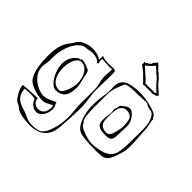

<svg xmlns="http://www.w3.org/2000/svg" viewBox="-244 -978 1402 1402"><g transform="rotate(45 457.5 -277.0)"><path d="M426 -314Q426 -347 427.5 -378.5Q429 -410 429 -442V-474V-488Q429 -497 425 -503.5Q421 -510 406 -510Q398 -510 384.5 -509Q371 -508 355 -508Q338 -508 321 -510Q304 -512 291 -518L290 -519L286 -517V-496Q286 -482 285 -479Q268 -493 245 -499Q222 -505 198 -505Q169 -505 141 -496Q113 -487 95 -473Q81 -462 73.5 -447Q66 -432 58 -422Q23 -381 12 -337.5Q1 -294 1 -237Q1 -213 2.5 -187Q4 -161 8 -135.5Q12 -110 19 -86.5Q26 -63 37 -45Q46 -28 65.5 -15Q85 -2 109 6.5Q133 15 157.5 19.5Q182 24 202 24Q225 24 246.5 11.5Q268 -1 286 -7Q287 -5 287 3V14Q287 49 270.5 69.5Q254 90 225 90Q203 90 185.5 75.5Q168 61 168 35Q163 35 141.5 36Q120 37 95.5 38.5Q71 40 49 41.5Q27 43 22 44Q24 75 37.5 100Q51 125 65 144Q76 158 84.5 161.5Q93 165 107 173Q114 177 119 182Q124 187 131 191Q158 206 197 211.5Q236 217 270 217Q300 217 328 209Q356 201 378 183.5Q400 166 414 138.5Q428 111 431 71Q436 8 438.5 -45Q441 -98 441 -155Q439 -193 432.5 -232.5Q426 -272 426 -314ZM277 205Q250 205 232 198.5Q214 192 191 181Q172 172 149 166Q126 160 105 148.5Q84 137 69 115.5Q54 94 51 54Q65 52 79 51Q93 50 107 50Q121 50 134 51.5Q147 53 157 57Q163 81 184.5 98Q206 115 231 115Q246 115 258.5 106.5Q271 98 281 84Q291 70 296.5 52Q302 34 302 14Q302 -5 295 -15.5Q288 -26 285 -41Q257 -29 234.5 -17.5Q212 -6 180 -6Q160 -6 134 -16Q108 -26 84 -44.5Q60 -63 43.5 -90Q27 -117 27 -151Q27 -171 31 -190Q35 -209 35 -229V-255Q35 -298 45.5 -337.5Q56 -377 73.5 -407.5Q91 -438 113.5 -456Q136 -474 160 -474Q174 -474 189 -478Q204 -482 213 -482Q223 -482 235.5 -480.5Q248 -479 260 -475Q272 -471 281 -464.5Q290 -458 293 -448Q297 -450 296 -454.5Q295 -459 302 -459Q302 -466 299 -474.5Q296 -483 296 -491Q296 -497 298.5 -498.5Q301 -500 306 -500Q321 -500 339 -498Q357 -496 377 -496Q383 -496 389.5 -496.5Q396 -497 402 -498Q402 -494 402.5 -491Q403 -488 403 -485Q403 -471 401 -458Q399 -445 399 -431Q399 -397 408 -362.5Q417 -328 417 -296V-269Q417 -244 416.5 -218.5Q416 -193 416 -168Q416 -149 417 -133.5Q418 -118 419.5 -102Q421 -86 422.5 -68.5Q424 -51 424 -28Q424 4 420 37.5Q416 71 406 100Q397 130 387 150Q377 170 363 182.5Q349 195 328.5 200Q308 205 277 205ZM280 -369Q262 -377 243 -384.5Q224 -392 198 -394Q193 -392 190.5 -387.5Q188 -383 185 -383Q182 -383 180.5 -383.5Q179 -384 177 -384Q147 -366 130.5 -336Q114 -306 114 -266Q114 -240 123 -210.5Q132 -181 147 -156Q162 -131 180.5 -114.5Q199 -98 217 -98Q247 -98 266 -107.5Q285 -117 296 -134Q307 -151 311 -174Q315 -197 315 -223Q315 -247 310 -263Q305 -279 300 -303Q296 -323 292.5 -341.5Q289 -360 280 -369ZM141 -252Q141 -275 145.5 -297.5Q150 -320 158.5 -338Q167 -356 179.5 -367Q192 -378 207 -378Q246 -378 271.5 -339.5Q297 -301 297 -240Q297 -234 293.5 -215Q290 -196 282.5 -175Q275 -154 264 -136.5Q253 -119 238 -116H235Q209 -116 191 -128Q173 -140 162 -159.5Q151 -179 146 -203.5Q141 -228 141 -252Z M560 -714H557Q551 -714 550 -711L547 -709V-707Q543 -706 541 -702L531 -705L532 -694Q532 -692 533 -690.5Q534 -689 535 -687L529 -682L533 -677L584 -637Q592 -628 600 -619.5Q608 -611 618 -603L626 -595Q631 -589 634 -584.5Q637 -580 639 -580H652Q654 -580 662 -582Q670 -580 670 -580H676Q682 -580 687.5 -581Q693 -582 718 -582L725 -581L727 -578L731 -579Q736 -579 742 -581Q748 -583 759 -587L763 -585L770 -591Q769 -592 769 -593L770 -594Q772 -596 772 -597L783 -598L758 -622Q746 -633 739 -639.5Q732 -646 725 -652Q718 -658 711 -666.5Q704 -675 692 -690L667 -713L668 -715L660 -719Q659 -721 658 -721.5Q657 -722 655 -724H653L644 -733Q639 -739 633 -744L626 -750L628 -752L622 -757Q618 -761 614 -761L606 -771L586 -746Q582 -745 581 -742Q580 -739 580 -737V-732Q575 -727 570 -722.5Q565 -718 560 -714ZM635 -611Q633 -613 632 -614.5Q631 -616 630 -617L629 -618Q608 -635 590.5 -652Q573 -669 553 -686Q554 -687 562 -694Q570 -701 579.5 -710Q589 -719 597.5 -727.5Q606 -736 609 -741L611 -744Q616 -736 623.5 -730.5Q631 -725 632 -724L659 -698V-700L681 -680Q694 -665 701.5 -656.5Q709 -648 715 -641.5Q721 -635 728 -628Q735 -621 747 -610L755 -602Q753 -601 750 -600.5Q747 -600 744 -598L738 -596L734 -597H707Q698 -597 693 -596.5Q688 -596 684 -596H675Q673 -596 670.5 -596Q668 -596 663 -597H660Q659 -596 649 -596H647L643 -602ZM885 -369Q883 -389 877.5 -407Q872 -425 872 -444V-450Q872 -454 869 -456Q862 -456 860.5 -464Q859 -472 854 -476Q845 -485 824 -493Q803 -501 776 -507.5Q749 -514 719.5 -518Q690 -522 666 -522Q649 -522 634 -520.5Q619 -519 604 -517Q589 -515 571 -510.5Q553 -506 537 -495.5Q521 -485 510 -465.5Q499 -446 499 -415Q499 -407 500 -401.5Q501 -396 501 -391Q501 -348 493.5 -304.5Q486 -261 486 -215Q486 -184 491 -153Q496 -122 505 -95Q514 -68 527.5 -47Q541 -26 558 -15Q570 -7 589.5 -3Q609 1 630 3Q651 5 671 5.5Q691 6 703 6Q712 6 723 6.5Q734 7 745 7Q765 7 783.5 5.5Q802 4 816 -1Q831 -7 841.5 -19.5Q852 -32 859 -47.5Q866 -63 871.5 -80Q877 -97 882 -112Q889 -133 891.5 -155Q894 -177 894 -200Q894 -220 893 -240Q892 -260 890 -281Q888 -304 887.5 -326.5Q887 -349 885 -369ZM682 -8Q667 -8 645 -12.5Q623 -17 602 -24.5Q581 -32 564 -40.5Q547 -49 541 -58Q534 -72 527.5 -78Q521 -84 516.5 -96.5Q512 -109 509 -135.5Q506 -162 506 -217V-337Q506 -351 507 -362.5Q508 -374 510.5 -385.5Q513 -397 517 -410.5Q521 -424 528 -442Q533 -452 537.5 -466.5Q542 -481 548 -486Q558 -493 578.5 -496Q599 -499 624.5 -500Q650 -501 677 -501Q704 -501 728 -503Q733 -504 736.5 -504.5Q740 -505 745 -505Q757 -505 768.5 -497.5Q780 -490 794 -486Q802 -484 808.5 -484Q815 -484 820 -482Q835 -476 845 -461.5Q855 -447 861.5 -427.5Q868 -408 870.5 -385Q873 -362 873 -340Q873 -250 871.5 -194.5Q870 -139 862 -105.5Q854 -72 835.5 -54.5Q817 -37 784 -24Q723 -8 682 -8ZM698 -388Q678 -388 661 -373.5Q644 -359 630 -349V-343Q630 -332 625.5 -322Q621 -312 619 -301Q619 -294 621 -285Q623 -276 623 -267Q621 -249 618 -228.5Q615 -208 615 -188Q615 -170 619.5 -157.5Q624 -145 635 -137Q646 -129 665.5 -125.5Q685 -122 714 -122Q745 -122 756.5 -135Q768 -148 770 -171Q770 -177 770.5 -193.5Q771 -210 772 -228Q773 -246 773.5 -261.5Q774 -277 774 -280Q774 -286 773.5 -291.5Q773 -297 772 -303Q770 -316 762.5 -330.5Q755 -345 744.5 -358Q734 -371 722 -379.5Q710 -388 698 -388ZM627 -225Q627 -251 628 -276Q629 -301 635.5 -320Q642 -339 655.5 -350.5Q669 -362 694 -362Q711 -360 723 -355Q735 -350 742 -338.5Q749 -327 752 -308Q755 -289 755 -260Q755 -242 752.5 -231.5Q750 -221 748 -211Q744 -196 740.5 -183Q737 -170 732 -160.5Q727 -151 718 -145.5Q709 -140 694 -140Q675 -140 657.5 -149.5Q640 -159 635 -173Q630 -183 628.5 -196.5Q627 -210 627 -225Z"/></g></svg>

Font: Londrina Sketch
Style: Regular
Weight: 400
Designer: Marcelo Magalhaes
Foundry: Marcelo Magalhães
Version: Version 1.002